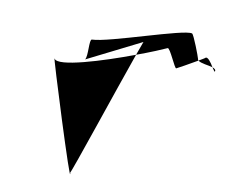

<svg xmlns="http://www.w3.org/2000/svg" viewBox="-54 -522 556 441"><g transform="rotate(-15 224.0 -301.0)"><path d="M99 -424C99 -440 56 -120 66 -162C68 -161 221 -322 282 -384C205 -390 100 -404 99 -424ZM164 -404H166ZM166 -404 306 -408 282 -384C317 -381 345 -380 356 -380C362 -380 359 -330 363 -330C366 -330 397 -332 417 -334C416 -335 417 -337 417 -338C418 -342 422 -394 419 -398C404 -412 229 -428 193 -444C187 -447 175 -408 166 -404ZM417 -334C421 -326 436 -318 444 -311C443 -323 440 -338 434 -336C431 -335 425 -335 417 -334ZM444 -311C445 -304 446 -298 447 -300C450 -303 448 -307 444 -311Z"/></g></svg>

Font: FailCity
Style: OBL
Weight: 400
Version: Version 1